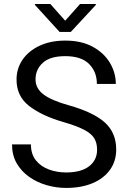

<svg xmlns="http://www.w3.org/2000/svg" viewBox="-20 -922 634 952"><path d="M461.4 -179.7Q461.4 -212.9 447.3 -236.3Q433.1 -259.8 396.5 -278.8Q359.9 -297.9 292.5 -317.4Q187 -348.1 124.5 -396.5Q62 -444.8 62 -527.3Q62 -582.5 92 -626.2Q122.1 -669.9 176.5 -695.3Q231 -720.7 303.7 -720.7Q383.8 -720.7 439.7 -690.2Q495.6 -659.7 524.9 -610.6Q554.2 -561.5 554.2 -505.9H460.4Q460.4 -565.4 421.9 -604.5Q383.3 -643.6 303.7 -643.6Q228.5 -643.6 192.4 -610.6Q156.2 -577.6 156.2 -528.3Q156.2 -483.9 195.6 -453.9Q234.9 -423.8 322.8 -399.4Q443.8 -365.2 500 -314.5Q556.2 -263.7 556.2 -180.7Q556.2 -123 525.4 -80.1Q494.6 -37.1 439 -13.7Q383.3 9.8 308.1 9.8Q258.8 9.8 211.2 -3.9Q163.6 -17.6 124.8 -44.9Q85.9 -72.3 62.7 -112.5Q39.6 -152.8 39.6 -206.1H133.3Q133.3 -157.7 158 -127Q182.6 -96.2 222.7 -81.5Q262.7 -66.9 308.1 -66.9Q381.8 -66.9 421.6 -97.4Q461.4 -127.9 461.4 -179.7ZM229.5 -902.3 303.2 -819.3 377 -902.3H455.1V-897.5L331.1 -763.7H275.4L153.3 -897.5V-902.3Z"/></svg>

Font: Vazirmatn FD
Style: Regular
Weight: 400
Designer: Saber Rastikerdar
Foundry: Saber Rastikerdar
Version: Version 33.001